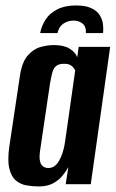

<svg xmlns="http://www.w3.org/2000/svg" viewBox="-20 -664 418 692"><path d="M254.3 -644.3Q289.2 -644.3 309.8 -634.3Q330.5 -624.2 339.8 -608.7Q349.2 -593.1 351.2 -576Q353.1 -559 351.5 -544.9H289.5Q291.2 -567.4 278 -578.6Q264.7 -589.8 245.2 -589.8Q225 -589.8 208.8 -579.1Q192.6 -568.4 187.3 -544.9H124.7Q129.7 -570.8 144.2 -593.4Q158.8 -616 186.1 -630.1Q213.5 -644.3 254.3 -644.3ZM118.5 8Q97.2 8 75.4 4.1Q53.6 0.3 37.1 -13.6Q20.6 -27.5 13.5 -57.2Q6.3 -86.8 14 -138.7L51.5 -388.8Q59.1 -440.3 80 -464.1Q100.9 -487.9 126.6 -494.7Q152.3 -501.6 173.5 -501.6Q210.3 -501.6 230.9 -488.7Q251.5 -475.8 258.5 -457.7L263.5 -495H377.1L307.1 0H216.7L226.3 -61.6Q218.3 -46.8 205.3 -30.8Q192.4 -14.8 171.5 -3.4Q150.6 8 118.5 8ZM154 -58.4Q167.4 -58.4 177.1 -65.9Q186.8 -73.4 193.5 -85.4Q200.1 -97.5 204.6 -111Q209.2 -124.6 211.6 -136.5Q214 -148.5 215 -156.5L251.1 -410.4Q249.1 -413.3 245.5 -418.9Q242 -424.5 234 -429.3Q226.1 -434.1 210.6 -434.1Q192.5 -434.1 182.9 -426.6Q173.3 -419.1 169 -404Q164.8 -388.9 160.5 -364.7L123.9 -117.6Q121.6 -99.3 123.4 -87.5Q125.1 -75.6 129.9 -69.5Q134.7 -63.4 141.1 -60.9Q147.4 -58.4 154 -58.4Z"/></svg>

Font: Alumni Sans Thin
Style: Italic
Weight: 100
Italic angle: -8°
Designer: Robert E. Leuschke
Foundry: Robert E. Leuschke
Version: Version 1.016